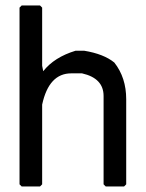

<svg xmlns="http://www.w3.org/2000/svg" viewBox="-20 -678 528 696"><path d="M58.6 -658.2H125L132.8 -650.4V-439.5L136.7 -419.9Q176.8 -470.7 253.9 -494.1H285.2Q356.4 -482.4 394.5 -451.2Q437.5 -396.5 437.5 -318.4V-9.8L429.7 -2H363.3L355.5 -9.8V-330.1Q355.5 -394.5 277.3 -412.1H238.3Q157.2 -412.1 132.8 -298.8V-9.8L125 -2H58.6L50.8 -9.8V-650.4Z"/></svg>

Font: LaylaRuqaa
Style: Regular
Weight: 400
Version: Version 2.0